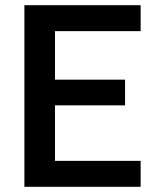

<svg xmlns="http://www.w3.org/2000/svg" viewBox="-20 -720 609 740"><path d="M522 -700V-600H192V-413H462V-314H192V-100H522V0H74V-700Z"/></svg>

Font: MedMera Sans Semibold
Style: Regular
Weight: 600
Designer: Kasper Nordkvist
Foundry: UNCUT.wtf
Version: Version 1.300